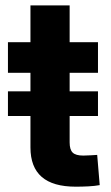

<svg xmlns="http://www.w3.org/2000/svg" viewBox="-20 -685 408 708"><path d="M341.3 -348.1V-257.3H9.3V-348.1ZM341.3 -529.3V-416.5H9.3V-529.3ZM92.3 -665H236.8V-159.7Q236.8 -133.3 248 -122.3Q259.3 -111.3 287.1 -111.3Q297.9 -111.3 313.7 -112.3Q329.6 -113.3 338.4 -113.8L347.7 -2.4Q329.6 1 305.9 2.2Q282.2 3.4 259.3 3.4Q175.3 3.4 133.8 -32.7Q92.3 -68.8 92.3 -141.1Z"/></svg>

Font: Inter 24pt
Style: Bold
Weight: 700
Designer: Rasmus Andersson
Foundry: rsms
Version: Version 4.001;git-66647c0bb